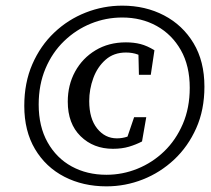

<svg xmlns="http://www.w3.org/2000/svg" viewBox="-20 -645 747 680"><path d="M357 15Q274 15 208 -19Q142 -53 104 -117Q66 -181 66 -270Q66 -352 94.5 -417.5Q123 -483 172 -529.5Q221 -576 283.5 -600.5Q346 -625 413 -625Q495 -625 561 -590.5Q627 -556 665.5 -492Q704 -428 704 -338Q704 -256 675 -191Q646 -126 597 -80Q548 -34 486 -9.5Q424 15 357 15ZM357 -26Q414 -26 467 -47.5Q520 -69 561.5 -109Q603 -149 627.5 -206Q652 -263 652 -334Q652 -412 620.5 -467.5Q589 -523 535 -553Q481 -583 413 -583Q355 -583 302 -561.5Q249 -540 207 -499.5Q165 -459 141 -402Q117 -345 117 -275Q117 -197 148.5 -141Q180 -85 234 -55.5Q288 -26 357 -26ZM380 -118Q311 -118 265.5 -162.5Q220 -207 220 -285Q220 -344 246 -391.5Q272 -439 318.5 -467Q365 -495 426 -495Q454 -495 477.5 -489Q501 -483 527 -467L514 -380H472L470 -466L502 -430Q473 -459 426 -459Q383 -459 354 -433.5Q325 -408 310.5 -368.5Q296 -329 296 -287Q296 -225 324 -190Q352 -155 394 -155Q413 -155 431 -161Q449 -167 467 -176L425 -142L455 -230H498L483 -144Q462 -133 437 -125.5Q412 -118 380 -118Z"/></svg>

Font: Lisu Bosa ExtraBold
Style: Italic
Weight: 800
Italic angle: -19°
Designer: David Morse, Annie Olsen, Victor Gaultney, Frank Grießhammer (Latin)
Foundry: SIL International
Version: Version 2.000